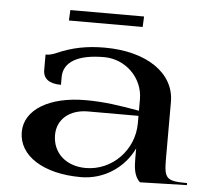

<svg xmlns="http://www.w3.org/2000/svg" viewBox="-48 -691 815 747"><g transform="rotate(5 359.0 -317.0)"><path d="M195 -598H483L485 -639H197ZM50 -150C50 -57 147.8 5 294 5C384.4 5 462.5 -48.1 499 -125V-87C499 -50.8 501.5 -17.2 525 5L708 0V-8C627 -8 618 -17 618 -95V-317C618 -429.3 508 -505 343 -505C275.7 -505 218.4 -494.5 157 -467.5C143.3 -461.5 130.8 -458 116 -458V-398C116 -364.2 139.4 -346 186 -346V-376C186 -435.6 241.7 -468 344 -468C428.1 -468 497 -400.3 497 -317V-272C423.7 -285 361.2 -295 287 -295C145 -295 50 -237 50 -150ZM180 -150C180 -210.9 228 -252 300 -252H497V-223C497 -118.1 412.7 -32 310 -32C233.4 -32 180 -79.2 180 -150Z"/></g></svg>

Font: Prida01
Style: Black
Weight: 900
Designer: gluk
Foundry: gluk
Version: Version 00.072